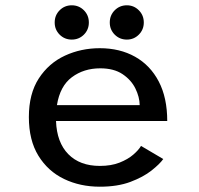

<svg xmlns="http://www.w3.org/2000/svg" viewBox="-20 -694 750 725"><path d="M596.5 -93.5Q583 -74.5 552 -50Q521 -25.5 472.5 -7.2Q424 11 357 11Q282.5 11 221.8 -18.2Q161 -47.5 125 -106Q89 -164.5 89 -252Q89 -340 126.5 -397.8Q164 -455.5 225 -483.8Q286 -512 357 -512Q432.5 -512 490 -479.8Q547.5 -447.5 579.5 -386.2Q611.5 -325 611.5 -237H191.5Q194.5 -156 238 -111.8Q281.5 -67.5 357 -67.5Q400 -67.5 431.5 -80Q463 -92.5 483.2 -110Q503.5 -127.5 512.5 -143ZM358.5 -436Q296.5 -436 251.5 -402.5Q206.5 -369 195 -297H507.5Q507 -328 491.2 -360Q475.5 -392 442.8 -414Q410 -436 358.5 -436ZM251 -544.5Q224 -544.5 205.2 -563.2Q186.5 -582 186.5 -609Q186.5 -636.5 205.2 -655.2Q224 -674 251 -674Q278 -674 296.8 -655.2Q315.5 -636.5 315.5 -609Q315.5 -582 296.8 -563.2Q278 -544.5 251 -544.5ZM459 -544.5Q432 -544.5 413.2 -563.2Q394.5 -582 394.5 -609Q394.5 -636.5 413.2 -655.2Q432 -674 459 -674Q485.5 -674 504.2 -655.2Q523 -636.5 523 -609Q523 -582 504.2 -563.2Q485.5 -544.5 459 -544.5Z"/></svg>

Font: League Mono
Style: Regular
Weight: 400
Width: 6
Designer: Tyler Finck
Foundry: The League of Moveable Type / Tyler Finck
Version: Version 2.300;RELEASE